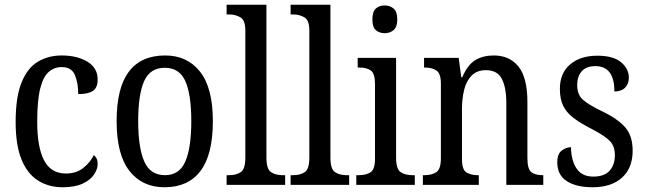

<svg xmlns="http://www.w3.org/2000/svg" viewBox="-20 -780 2724 810"><path d="M244 10Q186 10 141 -18Q96 -46 71 -106.5Q46 -167 46 -265Q46 -372 71.5 -433.5Q97 -495 141 -520.5Q185 -546 240 -546Q305 -546 348.5 -520Q392 -494 392 -444Q392 -410 372 -396.5Q352 -383 310 -383Q310 -430 296 -463.5Q282 -497 240 -497Q209 -497 185.5 -476.5Q162 -456 149.5 -406Q137 -356 137 -266Q137 -159 166 -103.5Q195 -48 258 -48Q302 -48 331.5 -71.5Q361 -95 376 -126Q383 -120 387.5 -111Q392 -102 392 -88Q392 -67 377 -44Q362 -21 329 -5.5Q296 10 244 10Z M674 10Q580 10 526 -59Q472 -128 472 -269Q472 -409 523.5 -477.5Q575 -546 677 -546Q770 -546 824 -477.5Q878 -409 878 -269Q878 -128 826 -59Q774 10 674 10ZM676 -41Q737 -41 762 -99Q787 -157 787 -269Q787 -381 762 -437.5Q737 -494 675 -494Q613 -494 588 -437.5Q563 -381 563 -269Q563 -157 588.5 -99Q614 -41 676 -41Z M936 0V-41H947Q977 -41 996 -54Q1015 -67 1015 -115V-651Q1015 -695 994 -707Q973 -719 947 -719H936V-760H1104V-115Q1104 -67 1123 -54Q1142 -41 1172 -41H1183V0Z M1206 0V-41H1217Q1247 -41 1266 -54Q1285 -67 1285 -115V-651Q1285 -695 1264 -707Q1243 -719 1217 -719H1206V-760H1374V-115Q1374 -67 1393 -54Q1412 -41 1442 -41H1453V0Z M1603 -640Q1580 -640 1565.5 -653Q1551 -666 1551 -698Q1551 -731 1565.5 -744Q1580 -757 1603 -757Q1625 -757 1640.5 -744Q1656 -731 1656 -698Q1656 -666 1640.5 -653Q1625 -640 1603 -640ZM1483 0V-41H1494Q1524 -41 1543 -53Q1562 -65 1562 -110V-425Q1562 -470 1544.5 -482.5Q1527 -495 1497 -495H1489V-536H1651V-115Q1651 -67 1670 -54Q1689 -41 1720 -41H1730V0Z M1764 0V-41H1772Q1801 -41 1820.5 -53.5Q1840 -66 1840 -113V-427Q1840 -471 1820.5 -483Q1801 -495 1774 -495H1769V-536H1915L1926 -454H1930Q1953 -507 1985.5 -526.5Q2018 -546 2063 -546Q2130 -546 2167.5 -499Q2205 -452 2205 -349V-113Q2205 -66 2222 -53.5Q2239 -41 2268 -41H2272V0H2116V-346Q2116 -411 2097 -447.5Q2078 -484 2030 -484Q1992 -484 1969.5 -461Q1947 -438 1938 -400.5Q1929 -363 1929 -321V-108Q1929 -64 1948 -52.5Q1967 -41 1995 -41H2000V0Z M2480 10Q2411 10 2371 -16Q2331 -42 2331 -95Q2331 -131 2350 -145Q2369 -159 2389 -159Q2389 -106 2411.5 -70.5Q2434 -35 2483 -35Q2529 -35 2551.5 -59.5Q2574 -84 2574 -126Q2574 -163 2553 -185Q2532 -207 2476 -236Q2429 -260 2399.5 -282.5Q2370 -305 2356 -333.5Q2342 -362 2342 -405Q2342 -472 2385.5 -508.5Q2429 -545 2500 -545Q2567 -545 2600 -517.5Q2633 -490 2633 -452Q2633 -426 2617 -410Q2601 -394 2572 -394Q2572 -501 2492 -501Q2453 -501 2434 -479Q2415 -457 2415 -422Q2415 -381 2439 -359.5Q2463 -338 2519 -311Q2586 -279 2617.5 -243Q2649 -207 2649 -144Q2649 -71 2604 -30.5Q2559 10 2480 10Z"/></svg>

Font: Noto Serif Sinhala Condensed
Style: Regular
Weight: 400
Width: 3
Designer: Jelle Bosma - Monotype Design Team
Foundry: Monotype Imaging Inc.
Version: Version 2.007; ttfautohint (v1.8.4.7-5d5b)